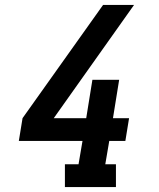

<svg xmlns="http://www.w3.org/2000/svg" viewBox="-20 -755 640 775"><path d="M242 0V-92H297L313 -186H56L71 -278L396 -735H521L197 -278H328L353 -433H461L436 -278H501L486 -186H421L405 -92H448V0Z"/></svg>

Font: Iosevka Etoile Semibold
Style: Italic
Weight: 600
Italic angle: -9°
Designer: Belleve Invis
Foundry: Belleve Invis
Version: Version 22.1.2; ttfautohint (v1.8.4)